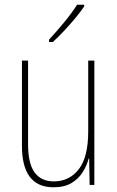

<svg xmlns="http://www.w3.org/2000/svg" viewBox="-20 -784 498 814"><path d="M380 -527V0H360L358 -112H356Q348 -82 330.5 -54Q313 -26 283 -8Q253 10 207 10Q73 10 73 -166V-527H99V-173Q99 -90 127 -52.5Q155 -15 208 -15Q274 -15 314 -66.5Q354 -118 354 -227V-527ZM337 -757Q321 -733 298 -705.5Q275 -678 250.5 -652Q226 -626 204 -606H188V-616Q222 -653 252.5 -690Q283 -727 307 -764H337Z"/></svg>

Font: Noto Sans Devanagari UI Condensed Thin
Style: Regular
Weight: 100
Width: 3
Designer: Jelle Bosma - Monotype Design Team
Foundry: Monotype Imaging Inc.
Version: Version 2.004; ttfautohint (v1.8.4.7-5d5b)